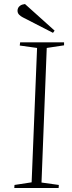

<svg xmlns="http://www.w3.org/2000/svg" viewBox="-20 -933 358 953"><path d="M164 -695 78 -707 80 -723H298V-708L212 -695L186 -27L272 -15L271 0H51L52 -15L137 -28ZM251 -781 243 -770 93 -847Q83 -852 75 -860Q67 -868 67 -880Q67 -887 70 -893.5Q73 -900 81 -905.5Q89 -911 104 -913Z"/></svg>

Font: Literata 60pt ExtraLight
Style: Italic
Weight: 250
Italic angle: -2°
Designer: Latin by Veronika Burian and Jose Scaglione. Greek by Irene Vlachou. Cyrillic by Vera Evstafieva
Foundry: TypeTogether
Version: Version 3.103;gftools[0.9.29]